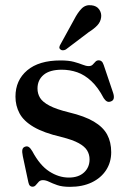

<svg xmlns="http://www.w3.org/2000/svg" viewBox="-20 -713 504 745"><path d="M247 -24Q284.5 -24 306 -43.8Q327.5 -63.5 327.5 -94.5Q327.5 -113.5 318.2 -129Q309 -144.5 285.5 -157.5Q262 -170.5 218 -181.5Q149.5 -197.5 110.5 -220.5Q71.5 -243.5 55.8 -273.2Q40 -303 40 -338Q40 -401.5 85.5 -440Q131 -478.5 215 -478.5Q246.5 -478.5 266.8 -473Q287 -467.5 300.5 -462Q314 -456.5 324 -456.5Q334 -456.5 339.5 -462Q345 -467.5 350 -473.2Q355 -479 363.5 -479Q369.5 -479 374.2 -475Q379 -471 382.5 -460.5L418.5 -354Q423 -341 421.5 -332Q420 -323 410.5 -319.5Q401.5 -316 395 -319.5Q388.5 -323 382.5 -332Q360.5 -374 334.5 -398.2Q308.5 -422.5 279.8 -432.5Q251 -442.5 220 -442.5Q173 -442.5 149.2 -422.5Q125.5 -402.5 125.5 -369.5Q125.5 -349.5 135.5 -333.2Q145.5 -317 172 -303Q198.5 -289 247.5 -277Q308.5 -262.5 344.2 -241.2Q380 -220 395.8 -190.8Q411.5 -161.5 411.5 -122.5Q411.5 -83.5 391.8 -53Q372 -22.5 336 -5.2Q300 12 251.5 12Q221 12 202 5.2Q183 -1.5 170.2 -7.8Q157.5 -14 146.5 -14Q136.5 -14 130.5 -7.8Q124.5 -1.5 119.2 5Q114 11.5 106 11.5Q100 11.5 96 7.5Q92 3.5 90 -6L68.5 -107Q65 -124 66.8 -132.2Q68.5 -140.5 76.5 -143.5Q85 -147 91.8 -142.5Q98.5 -138 105.5 -126Q134.5 -71.5 171.2 -47.8Q208 -24 247 -24ZM267.5 -637Q281.5 -664.5 297 -680Q312.5 -695.5 335 -692.5Q355 -690.5 364.8 -676.5Q374.5 -662.5 372.5 -646.5Q370.5 -628.5 358 -615Q345.5 -601.5 324 -588L235.5 -521Q230 -518 224.2 -517.8Q218.5 -517.5 214 -521.5Q209.5 -525.5 210.5 -530.8Q211.5 -536 215 -541.5Z"/></svg>

Font: Fraunces 20pt
Style: Regular
Weight: 400
Version: Version 1.000;[b76b70a41]